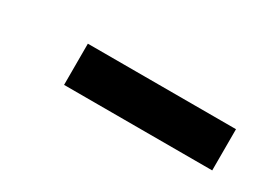

<svg xmlns="http://www.w3.org/2000/svg" viewBox="-20 -851 464 339"><g transform="rotate(30 212.0 -681.0)"><path d="M99 -639H401V-723H99Z"/></g></svg>

Font: Easer Grotesk Medium
Style: Regular
Weight: 500
Designer: Boardeaser, Bonnie Shaver-Troup, Thomas Jockin
Foundry: Lexend
Version: Version 1.001;Glyphs 3.1.2 (3151)